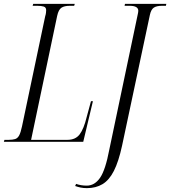

<svg xmlns="http://www.w3.org/2000/svg" viewBox="-43 -734 881 994"><path d="M-23 0 -20 -10H2Q22 -10 35 -14Q48 -18 56 -32.5Q64 -47 71 -80L191 -650Q194 -659 195 -667.5Q196 -676 196 -681Q196 -696 183.5 -700Q171 -704 150 -704H126L129 -714H344L341 -704H319Q290 -704 275 -694Q260 -684 253 -652L118 -10H306Q348 -10 369.5 -38.5Q391 -67 406 -129L428 -210H438L388 0ZM407 240Q389 240 374.5 237Q360 234 346 229L351 218Q376 227 406 227Q447 227 475 186.5Q503 146 523 40L670 -659Q671 -664 672 -669Q673 -674 673 -678Q673 -704 628 -704H602L604 -714H818L816 -704H796Q768 -704 753.5 -694.5Q739 -685 733 -657L589 20Q571 103 546.5 151Q522 199 487.5 219.5Q453 240 407 240Z"/></svg>

Font: Noto Serif Display ExtraCondensed Light
Style: Italic
Weight: 300
Width: 2
Italic angle: -12°
Designer: Monotype Design Team
Foundry: Monotype Imaging Inc.
Version: Version 2.009